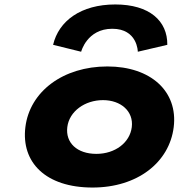

<svg xmlns="http://www.w3.org/2000/svg" viewBox="-20 -826 830 861"><path d="M93.8 -256C74.4 -98 184.6 15 395 15C596.8 15 739.6 -98 759 -256C778.7 -416 656.4 -528 461.6 -528C263.2 -528 113.5 -416 93.8 -256ZM281.8 -256C290.6 -327 360.8 -377 441.9 -377C521.8 -377 579.7 -327 571 -256C562.4 -186 495.8 -136 412.3 -136C325.2 -136 273.2 -186 281.8 -256ZM343.9 -594C343.9 -594 369.9 -697 483.6 -697C597.3 -697 598 -594 598 -594L730.3 -625C731.5 -732 650.6 -806 497 -806C342.4 -806 243.3 -732 218.1 -625Z"/></svg>

Font: Hussar
Style: BdSuprExtOblOne
Weight: 700
Foundry: Cannot Into Space Fonts
Version: Version 2.00